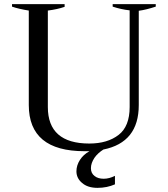

<svg xmlns="http://www.w3.org/2000/svg" viewBox="-20 -720 810 927"><path d="M732 -700C732 -700 524 -700 524 -700C524 -700 524 -688 524 -688C551 -679 579 -673 606 -670C606 -670 606 -203 606 -203C606 -141 588 -96 553 -69C517 -41 470 -27 411 -27C278 -27 211 -86 211 -203C211 -203 211 -669 211 -669C242 -673 269 -679 292 -687C292 -687 292 -700 292 -700C292 -700 38 -700 38 -700C38 -700 38 -688 38 -688C61 -680 88 -674 119 -669C119 -669 119 -213 119 -213C119 -64 209 10 388 10C388 10 412 10 412 10C392 21 377 35 366 52C355 69 349 88 349 107C349 129 358 148 376 163C394 179 419 187 451 187C482 187 510 181 535 170C535 170 535 129 535 129C517 138 499 143 481 143C463 143 448 139 437 130C425 121 419 109 419 92C419 75 425 59 436 42C447 26 462 13 479 2C593 -21 650 -92 650 -213C650 -213 650 -668 650 -668C674 -671 701 -678 732 -688C732 -688 732 -700 732 -700Z"/></svg>

Font: BUSH 25 TRIRONG 0515 A
Style: Regular
Weight: 400
Designer: Katatrad Team
Foundry: CadsonDemak